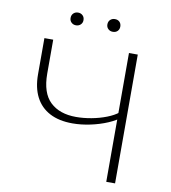

<svg xmlns="http://www.w3.org/2000/svg" viewBox="-89 -890 858 966"><g transform="rotate(10 340.5 -407.0)"><path d="M519 0V-658H564V0ZM300 -260Q231 -260 183.5 -285Q136 -310 111.5 -357.5Q87 -405 87 -473V-658H132V-485Q132 -386 180 -340.5Q228 -295 312 -295Q350 -295 390.5 -302.5Q431 -310 467 -324Q503 -338 525 -356L547 -339Q520 -315 479 -297.5Q438 -280 391 -270Q344 -260 300 -260ZM232 -749Q218 -749 208.5 -758Q199 -767 199 -781Q199 -796 208.5 -805Q218 -814 232 -814Q246 -814 255.5 -805Q265 -796 265 -781Q265 -767 255.5 -758Q246 -749 232 -749ZM420 -749Q406 -749 396.5 -758Q387 -767 387 -781Q387 -796 396.5 -805Q406 -814 420 -814Q435 -814 444 -805Q453 -796 453 -781Q453 -767 444 -758Q435 -749 420 -749Z"/></g></svg>

Font: Ysabeau Office ExtraLight
Style: Regular
Weight: 250
Designer: Christian Thalmann (Catharsis Fonts)
Version: Version 2.001;gftools[0.9.30]; featfreeze: tnum,lnum,ss02